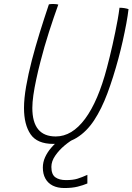

<svg xmlns="http://www.w3.org/2000/svg" viewBox="-20 -704 668 968"><path d="M420.5 177.5V221Q399.5 230 371.5 237Q343.5 244 304.5 244Q270.5 244 246 231.8Q221.5 219.5 208.8 196.2Q196 173 196 141Q196 114 207.2 89Q218.5 64 237.5 41.8Q256.5 19.5 280 1.2Q303.5 -17 327.5 -30L360 -7.5Q334.5 5.5 306.2 29Q278 52.5 258.5 80.8Q239 109 239 137.5Q239 175.5 259 189.8Q279 204 312.5 204Q348 204 370.5 197Q393 190 420.5 177.5ZM249 21.5Q167.5 21.5 134.2 -27Q101 -75.5 101 -159.5Q101 -207 111.8 -268.8Q122.5 -330.5 140.5 -400Q158 -467 180.2 -539Q202.5 -611 226.5 -682Q230.5 -683 236 -683.5Q241.5 -684 247 -684Q256.5 -684 263.5 -683Q270.5 -682 274 -681Q251.5 -619 227.2 -543.5Q203 -468 184 -393.5Q172 -347.5 162.8 -304.2Q153.5 -261 148.2 -224.2Q143 -187.5 143 -160Q143 -16 261 -16Q343 -16 409 -105Q475 -194 519.5 -364Q526 -388.5 533.2 -417.8Q540.5 -447 547.5 -478.5Q554.5 -510 561.2 -542.5Q568 -575 573.5 -606Q579 -637 582.5 -665Q588.5 -665 594.5 -664.5Q600.5 -664 606.2 -663.2Q612 -662.5 617.5 -661Q623 -659.5 628 -658Q624.5 -627 616.8 -585Q609 -543 598.8 -497.2Q588.5 -451.5 577 -409Q551 -312.5 521.5 -233.5Q492 -154.5 454.5 -97.5Q417 -40.5 366.8 -9.5Q316.5 21.5 249 21.5Z"/></svg>

Font: Grandstander Thin
Style: Italic
Weight: 100
Italic angle: -15°
Designer: Tyler Finck
Foundry: Etcetera Type Co
Version: Version 1.200